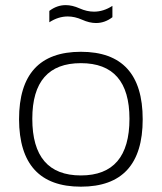

<svg xmlns="http://www.w3.org/2000/svg" viewBox="-20 -718 626 743"><path d="M293 -39.1Q481 -39.1 481 -258.3Q481 -473.6 293 -473.6Q105 -473.6 105 -258.3Q105 -39.1 293 -39.1ZM53.7 -256.3Q53.7 -517.6 293 -517.6Q532.2 -517.6 532.2 -256.3Q532.2 4.4 293 4.4Q54.7 4.4 53.7 -256.3ZM170.9 -675.8Q200.2 -698.2 234.4 -698.2Q259.8 -698.2 288.1 -685.5Q316.4 -672.9 343.8 -672.9Q380.4 -672.9 415 -695.3V-651.4Q385.7 -628.9 351.6 -628.9Q326.2 -628.9 297.9 -641.6Q269.5 -654.3 242.2 -654.3Q205.6 -654.3 170.9 -631.8Z"/></svg>

Font: Voltera Light
Style: Light
Weight: 300
Designer: Bernd Montag
Version: Version 1.301